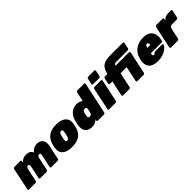

<svg xmlns="http://www.w3.org/2000/svg" viewBox="354 -2268 3796 3796"><g transform="rotate(-45 2252.5 -370.0)"><path d="M10 0Q-1 0 -7.5 -8Q-14 -16 -12 -27L87 -493Q89 -504 99 -512Q109 -520 120 -520H285Q296 -520 302 -512Q308 -504 306 -493L299 -460Q314 -475 334 -491.5Q354 -508 383 -519Q412 -530 453 -530Q513 -530 546.5 -507.5Q580 -485 594 -448Q625 -483 663 -506.5Q701 -530 754 -530Q810 -530 848.5 -507Q887 -484 902.5 -435Q918 -386 901 -307L841 -27Q839 -16 829.5 -8Q820 0 809 0H633Q622 0 615.5 -8Q609 -16 611 -27L670 -302Q673 -318 670.5 -329Q668 -340 660.5 -345.5Q653 -351 640 -351Q628 -351 618 -345.5Q608 -340 601 -329Q594 -318 591 -302L532 -27Q530 -16 520.5 -8Q511 0 500 0H324Q313 0 306.5 -8Q300 -16 302 -27L361 -302Q364 -318 361.5 -329Q359 -340 351.5 -345.5Q344 -351 331 -351Q319 -351 308.5 -345Q298 -339 291 -328.5Q284 -318 281 -302L222 -27Q220 -16 210.5 -8Q201 0 190 0Z M1203 10Q1116 10 1056 -15Q996 -40 968.5 -90Q941 -140 951 -213Q954 -236 959 -260.5Q964 -285 971 -307Q992 -381 1033.5 -430.5Q1075 -480 1141 -505Q1207 -530 1298 -530Q1380 -530 1440.5 -505Q1501 -480 1531.5 -430.5Q1562 -381 1551 -307Q1547 -285 1542 -260.5Q1537 -236 1531 -213Q1511 -140 1471 -90Q1431 -40 1365.5 -15Q1300 10 1203 10ZM1227 -150Q1256 -150 1266.5 -166.5Q1277 -183 1287 -218Q1291 -233 1297 -260Q1303 -287 1305 -302Q1310 -335 1306.5 -352.5Q1303 -370 1274 -370Q1246 -370 1235 -352.5Q1224 -335 1215 -302Q1211 -287 1205 -260Q1199 -233 1197 -218Q1192 -183 1195.5 -166.5Q1199 -150 1227 -150Z M1767 10Q1724 10 1687.5 -2.5Q1651 -15 1626.5 -42.5Q1602 -70 1593 -114Q1584 -158 1594 -221Q1599 -244 1602.5 -261Q1606 -278 1611 -300Q1626 -359 1650.5 -402.5Q1675 -446 1708 -474Q1741 -502 1780 -516Q1819 -530 1862 -530Q1904 -530 1940.5 -517.5Q1977 -505 1996 -483L2038 -683Q2040 -694 2049.5 -702Q2059 -710 2070 -710H2255Q2266 -710 2272.5 -702Q2279 -694 2277 -683L2137 -27Q2135 -16 2125.5 -8Q2116 0 2105 0H1935Q1924 0 1917.5 -8Q1911 -16 1913 -27L1918 -50Q1888 -23 1853.5 -6.5Q1819 10 1767 10ZM1878 -169Q1897 -169 1909 -176Q1921 -183 1928.5 -196Q1936 -209 1941 -227Q1947 -250 1950 -264.5Q1953 -279 1956 -301Q1959 -317 1956 -328Q1953 -339 1943.5 -345Q1934 -351 1917 -351Q1899 -351 1887 -344Q1875 -337 1868 -324Q1861 -311 1855 -293Q1851 -278 1847 -260Q1843 -242 1841 -227Q1839 -209 1840.5 -196Q1842 -183 1851 -176Q1860 -169 1878 -169Z M2250 0Q2239 0 2232.5 -8Q2226 -16 2228 -27L2327 -493Q2329 -504 2339 -512Q2349 -520 2360 -520H2539Q2550 -520 2556 -512Q2562 -504 2560 -493L2461 -27Q2459 -16 2449.5 -8Q2440 0 2429 0ZM2377 -575Q2366 -575 2359.5 -583Q2353 -591 2355 -602L2381 -723Q2383 -734 2393 -742Q2403 -750 2414 -750H2583Q2594 -750 2600 -742Q2606 -734 2604 -723L2578 -602Q2576 -591 2566.5 -583Q2557 -575 2546 -575Z M2639 0Q2628 0 2621.5 -8Q2615 -16 2617 -27L2685 -345H2616Q2605 -345 2598.5 -353Q2592 -361 2595 -372L2620 -493Q2622 -504 2632 -512Q2642 -520 2653 -520H2722L2726 -537Q2744 -619 2783 -663Q2822 -707 2879.5 -723.5Q2937 -740 3009 -740H3371Q3382 -740 3388 -732Q3394 -724 3392 -713L3366 -592Q3364 -581 3354.5 -573Q3345 -565 3334 -565H3004Q2982 -565 2969.5 -556.5Q2957 -548 2954 -532L2951 -520H3324Q3335 -520 3341 -512Q3347 -504 3345 -493L3246 -27Q3244 -16 3234.5 -8Q3225 0 3214 0H3039Q3028 0 3021.5 -8Q3015 -16 3017 -27L3084 -345H2914L2846 -27Q2844 -16 2834.5 -8Q2825 0 2814 0Z M3611 10Q3524 10 3465.5 -18.5Q3407 -47 3385 -106.5Q3363 -166 3382 -259Q3383 -261 3383 -263Q3383 -265 3384 -266Q3404 -352 3451.5 -411Q3499 -470 3569.5 -500Q3640 -530 3725 -530Q3823 -530 3877.5 -492.5Q3932 -455 3949.5 -393.5Q3967 -332 3952 -258L3946 -228Q3944 -217 3934 -209Q3924 -201 3913 -201H3615Q3615 -200 3614.5 -199Q3614 -198 3614 -196Q3610 -176 3610.5 -162.5Q3611 -149 3618.5 -142Q3626 -135 3640 -135Q3646 -135 3651 -137Q3656 -139 3661 -143.5Q3666 -148 3673 -153Q3684 -162 3690.5 -164.5Q3697 -167 3709 -167H3898Q3908 -167 3913 -161Q3918 -155 3915 -145Q3910 -126 3888 -99.5Q3866 -73 3827.5 -48Q3789 -23 3734.5 -6.5Q3680 10 3611 10ZM3642 -326H3722V-327Q3727 -349 3725 -363Q3723 -377 3715.5 -383.5Q3708 -390 3695 -390Q3682 -390 3671.5 -383.5Q3661 -377 3654 -363Q3647 -349 3642 -327Z M3979 0Q3968 0 3961.5 -8Q3955 -16 3957 -27L4056 -493Q4058 -504 4068 -512Q4078 -520 4089 -520H4264Q4275 -520 4281 -512Q4287 -504 4285 -493L4278 -458Q4303 -485 4337 -502.5Q4371 -520 4427 -520H4495Q4506 -520 4512 -512Q4518 -504 4516 -493L4483 -337Q4481 -326 4471 -318Q4461 -310 4450 -310H4321Q4291 -310 4273.5 -295Q4256 -280 4249 -250L4201 -27Q4199 -16 4189.5 -8Q4180 0 4169 0Z"/></g></svg>

Font: Rubik Light Black
Style: Italic
Weight: 900
Italic angle: -12°
Version: Version 2.104